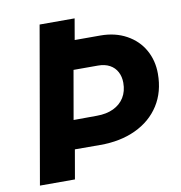

<svg xmlns="http://www.w3.org/2000/svg" viewBox="-79 -774 799 847"><g transform="rotate(-10 320.5 -350.0)"><path d="M191.2 -259 333.2 -259.8Q376.2 -259.8 407.6 -274.8Q439 -289.8 456 -317.4Q473 -345 473 -383Q473 -410.4 461.7 -431.8Q450.4 -453.2 428.7 -465.1Q407 -477 375.8 -477H232.4L255.6 -605.8H409Q475.4 -605.8 525.9 -578.1Q576.4 -550.4 603.3 -502.8Q630.2 -455.2 630.2 -396.2Q630.2 -314.6 591.9 -254.7Q553.6 -194.8 484.3 -162.4Q415 -130 324.8 -130.4L169.4 -130.8ZM154 -700H310.8L286.8 -561L280.2 -554.6L222 -222L226.2 -214.8L188.8 0H32Z"/></g></svg>

Font: Fixel Italic Variable Display Thin
Style: Italic
Weight: 100
Italic angle: -10°
Designer: AlfaBravo + MacPaw
Foundry: Kyrylo Tkachov, Marchela Mozhyna, Serhii Makarenko, Maria Weinstein, Zakhar Kryvoshyya
Version: Version 1.210;Glyphs 3.2 (3217)